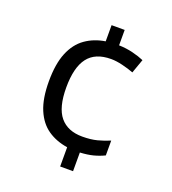

<svg xmlns="http://www.w3.org/2000/svg" viewBox="-134 -825 840 937"><g transform="rotate(20 286.0 -357.0)"><path d="M353 -644Q391 -643 425.5 -634.5Q460 -626 485 -615L459 -542Q433 -552 400 -560Q367 -568 340 -568Q258 -568 219.5 -517.5Q181 -467 181 -363Q181 -259 220.5 -211.5Q260 -164 336 -164Q380 -164 412.5 -172.5Q445 -181 476 -194V-117Q449 -104 420 -96.5Q391 -89 352 -87V10H285V-90Q226 -99 182.5 -129Q139 -159 115 -216Q91 -273 91 -362Q91 -453 115 -511Q139 -569 183 -600Q227 -631 285 -640V-724H353Z"/></g></svg>

Font: Noto Sans Soyombo
Style: Regular
Weight: 400
Designer: Monotype Design Team
Foundry: Monotype Imaging Inc.
Version: Version 2.001; ttfautohint (v1.8.4.7-5d5b)